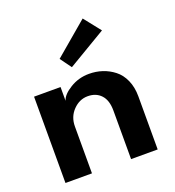

<svg xmlns="http://www.w3.org/2000/svg" viewBox="-123 -761 780 858"><g transform="rotate(-20 267.0 -332.0)"><path d="M246.5 -476.5 207.5 -530 366 -664.5 429 -585ZM307.5 -422.5Q340.5 -422.5 370.2 -412.8Q400 -403 425.5 -383.2Q451 -363.5 466 -329.8Q481 -296 481 -252.5V0H354.5V-231Q354.5 -280 331 -305.2Q307.5 -330.5 268 -330.5Q228.5 -330.5 198.5 -299.5Q168.5 -268.5 168.5 -223V0H42.5V-410.5H168.5V-345Q176.5 -372.5 217.5 -397.5Q258.5 -422.5 307.5 -422.5Z"/></g></svg>

Font: League Spartan SemiBold
Style: Regular
Weight: 600
Foundry: The League of Moveable Type
Version: Version 2.002